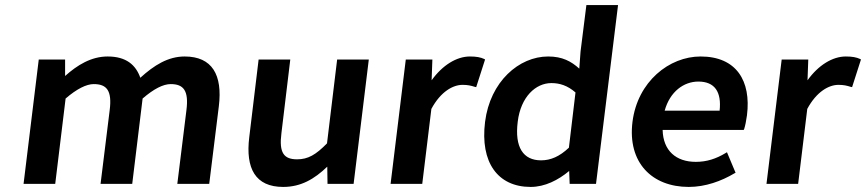

<svg xmlns="http://www.w3.org/2000/svg" viewBox="-20 -726 3419 758"><path d="M198 0 239 -337C283 -375 321 -394 350 -394C401 -394 423 -369 413 -291L377 0H502L543 -337C587 -375 624 -394 654 -394C704 -394 726 -369 716 -291L680 0H806L844 -307C859 -430 818 -503 709 -503C643 -503 588 -468 534 -419C516 -470 478 -503 405 -503C340 -503 285 -469 237 -426V-491H133L73 0Z M1098 12C1168 12 1221 -19 1272 -68L1273 0H1376L1436 -491H1311L1271 -160C1227 -115 1196 -97 1153 -97C1101 -97 1081 -122 1091 -200L1126 -491H1001L964 -184C949 -61 988 12 1098 12Z M1647 0 1683 -296C1720 -365 1769 -391 1806 -391C1827 -391 1839 -388 1855 -383L1860 -382L1895 -491L1892 -493C1877 -500 1860 -503 1835 -503C1783 -503 1727 -469 1684 -409L1687 -491H1582L1522 0Z M2075 12C2131 12 2184 -15 2227 -51L2229 0H2333L2420 -706H2295L2272 -523L2267 -455C2235 -484 2200 -503 2144 -503C2029 -503 1915 -404 1895 -245C1875 -85 1945 12 2075 12ZM2157 -398C2190 -398 2221 -388 2252 -361L2226 -143C2189 -108 2154 -93 2116 -93C2046 -93 2011 -144 2024 -246C2036 -344 2095 -398 2157 -398Z M2699 12C2765 12 2828 -11 2880 -42L2884 -44L2850 -125L2845 -122C2807 -99 2770 -87 2727 -87C2649 -87 2598 -131 2596 -213H2916L2918 -217C2922 -229 2926 -249 2929 -271C2946 -407 2887 -503 2746 -503C2622 -503 2497 -404 2477 -245C2457 -84 2554 12 2699 12ZM2737 -404C2802 -404 2829 -363 2821 -289H2604C2625 -365 2680 -404 2737 -404Z M3131 0 3167 -296C3204 -365 3253 -391 3290 -391C3311 -391 3323 -388 3339 -383L3344 -382L3379 -491L3376 -493C3361 -500 3344 -503 3319 -503C3267 -503 3211 -469 3168 -409L3171 -491H3066L3006 0Z"/></svg>

Font: Falling Sky
Style: MedObl
Weight: 500
Designer: Paul D. Hunt
Foundry: Adobe Systems Incorporated
Version: Version 1.02